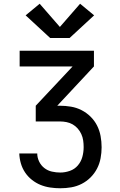

<svg xmlns="http://www.w3.org/2000/svg" viewBox="-20 -1006 640 1026"><path d="M302 0Q275 0 248 -4Q221 -8 196.5 -18Q172 -28 150.5 -45Q129 -62 114 -84.5Q99 -107 91.5 -133Q84 -159 83 -186H179Q179 -164 189 -143Q199 -122 217 -108Q235 -94 257.5 -89Q280 -84 302 -84Q328 -84 353.5 -93Q379 -102 396 -122Q413 -142 420 -167.5Q427 -193 427 -220Q427 -238 424.5 -255.5Q422 -273 414.5 -289.5Q407 -306 395 -319.5Q383 -333 368 -341.5Q353 -350 335.5 -353.5Q318 -357 300 -357H171V-441L368 -651H85V-735H482V-651L286 -441H300Q330 -441 359.5 -436Q389 -431 415.5 -417.5Q442 -404 463.5 -383Q485 -362 498.5 -335.5Q512 -309 517.5 -279Q523 -249 523 -219Q523 -190 517.5 -160.5Q512 -131 498.5 -105Q485 -79 464 -58Q443 -37 416.5 -23.5Q390 -10 361 -5Q332 0 302 0ZM248 -803 117 -924 192 -986 300 -862 408 -986 483 -924 352 -803Z"/></svg>

Font: Iosevka Custom Medium Extended
Style: Regular
Weight: 500
Width: 7
Monospace: yes
Designer: Belleve Invis
Foundry: Belleve Invis
Version: Version 11.2.4; ttfautohint (v1.8.4)